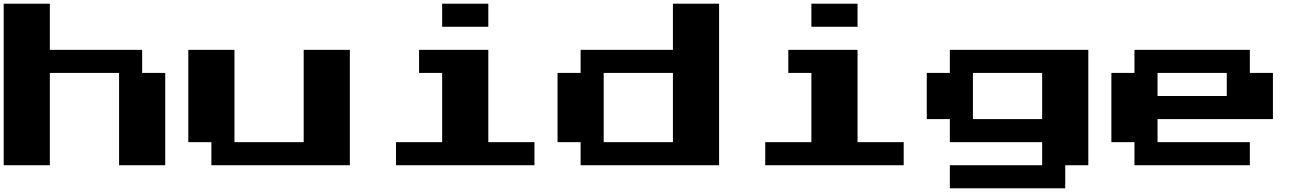

<svg xmlns="http://www.w3.org/2000/svg" viewBox="-20 -1020 7040 1040"><path d="M0 -562.5V-1000H125H250V-875V-750H500H750V-687.5V-625H812.5H875V-375V-125H750H625V-375V-625H437.5H250V-375V-125H125H0Z M1000 -500V-750H1125H1250V-500V-250H1437.5H1625V-500V-750H1750H1875V-437.5V-125H1500H1125V-187.5V-250H1062.5H1000Z M2250 -687.5V-750H2437.5H2625V-500V-250H2750H2875V-187.5V-125H2500H2125V-187.5V-250H2250H2375V-437.5V-625H2312.5H2250ZM2375 -937.5V-1000H2500H2625V-937.5V-875H2500H2375Z M3625 -875V-1000H3750H3875V-562.5V-125H3500H3125V-187.5V-250H3062.5H3000V-437.5V-625H3062.5H3125V-687.5V-750H3375H3625ZM3625 -437.5V-625H3437.5H3250V-437.5V-250H3437.5H3625Z M4250 -687.5V-750H4437.5H4625V-500V-250H4750H4875V-187.5V-125H4500H4125V-187.5V-250H4250H4375V-437.5V-625H4312.5H4250ZM4375 -937.5V-1000H4500H4625V-937.5V-875H4500H4375Z M5125 -687.5V-750H5500H5875V-437.5V-125H5812.5H5750V-62.5V0H5437.5H5125V-62.5V-125H5375H5625V-187.5V-250H5375H5125V-312.5V-375H5062.5H5000V-500V-625H5062.5H5125ZM5625 -500V-625H5437.5H5250V-500V-375H5437.5H5625Z M6125 -687.5V-750H6437.5H6750V-687.5V-625H6812.5H6875V-500V-375H6562.5H6250V-312.5V-250H6500H6750V-187.5V-125H6437.5H6125V-187.5V-250H6062.5H6000V-437.5V-625H6062.5H6125ZM6625 -562.5V-625H6437.5H6250V-562.5V-500H6437.5H6625Z"/></svg>

Font: Press Start 2P
Style: Regular
Weight: 500
Monospace: yes
Version: Version 2.14